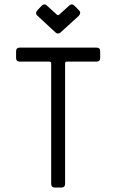

<svg xmlns="http://www.w3.org/2000/svg" viewBox="-20 -837 519 857"><path d="M189 -812.5 233.4 -772Q238.8 -766.6 244.6 -772L289.6 -812.5Q300.8 -822.8 312.5 -811.5L333 -790.5Q343.3 -780.3 332 -766.6L250 -691.9Q238.8 -682.6 228 -691.9L147.5 -766.6Q135.3 -776.9 146.5 -790.5L166 -811.5Q178.7 -822.8 189 -812.5ZM68.4 -624.5H410.6Q427.2 -624.5 427.2 -607.9V-578.6Q427.2 -562 410.6 -562H278.8Q270.5 -562 270.5 -553.7V-16.6Q270.5 0 253.9 0H225.1Q208.5 0 208.5 -16.6V-553.7Q208.5 -562 200.2 -562H68.4Q51.8 -562 51.8 -578.6V-607.9Q51.8 -624.5 68.4 -624.5Z"/></svg>

Font: GOSTRUS
Style: type_B
Weight: 400
Designer: Юрий и Татьяна Кривогуз
Version: Version 02.00